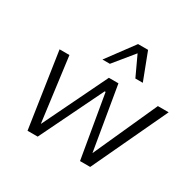

<svg xmlns="http://www.w3.org/2000/svg" viewBox="-160 -920 1115 1096"><g transform="rotate(30 397.5 -372.0)"><path d="M150 0 76 -494H141L196 -73H197L401 -494H464L535 -73H534L724 -494H795L563 0H496L425 -415H419L217 0ZM317 -566 449 -744H515L583 -566H534L473 -697L366 -566Z"/></g></svg>

Font: Nunito Sans 7pt SemiCondensed Light
Style: Italic
Weight: 300
Width: 4
Italic angle: -9°
Designer: Vernon Adams
Foundry: Vernon Adams
Version: Version 3.101;gftools[0.9.27]